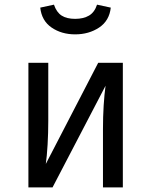

<svg xmlns="http://www.w3.org/2000/svg" viewBox="-20 -812 655 832"><path d="M512.3 -540V0H426.2V-252.8Q426.2 -305.6 429.2 -354.6Q432.3 -403.6 437.4 -440.5L207.7 0H103.1V-540H189.2V-287.7Q189.2 -235.4 186.2 -184.4Q183.1 -133.3 178.5 -101.5L405.6 -540ZM305.6 -663.1Q246.7 -663.1 203.6 -692.6Q160.5 -722.1 154.4 -779L213.8 -791.8Q225.1 -758.5 247.2 -744.4Q269.2 -730.3 305.6 -730.3Q341.5 -730.3 365.6 -744.4Q389.7 -758.5 400.5 -791.8L460 -779Q453.8 -722.1 409.5 -692.6Q365.1 -663.1 305.6 -663.1Z"/></svg>

Font: FiraCode Nerd Font
Style: Regular
Weight: 400
Designer: Carrois Corporate, Edenspiekermann AG, Nikita Prokopov
Foundry: Carrois Corporate, Edenspiekermann AG, Nikita Prokopov
Version: Version 6.002;Nerd Fonts 2.2.2